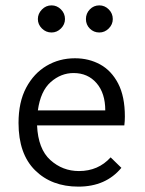

<svg xmlns="http://www.w3.org/2000/svg" viewBox="-20 -685 540 715"><path d="M272 10Q172 10 110.5 -51Q49 -112 49 -227Q49 -305 77.5 -358.5Q106 -412 153.5 -440Q201 -468 259 -468Q311 -468 353 -445Q395 -422 420 -374Q445 -326 445 -251Q445 -243 444.5 -234.5Q444 -226 443 -218H118Q122 -130 167.5 -89Q213 -48 274 -48Q346 -48 392 -99L432 -60Q374 10 272 10ZM121 -274H372Q372 -338 339.5 -375.5Q307 -413 254 -413Q207 -413 169 -379.5Q131 -346 121 -274ZM172 -564Q151 -564 136 -579Q121 -594 121 -614Q121 -634 136 -649.5Q151 -665 172 -665Q192 -665 207 -650Q222 -635 222 -614Q222 -594 207 -579Q192 -564 172 -564ZM350 -564Q329 -564 314.5 -578.5Q300 -593 300 -614Q300 -635 314.5 -650Q329 -665 350 -665Q370 -665 385 -650Q400 -635 400 -614Q400 -594 385 -579Q370 -564 350 -564Z"/></svg>

Font: Inconsolata Nerd Font Mono
Style: Regular
Weight: 400
Monospace: yes
Designer: Raph Levien, Cyreal, Brenton Simpson
Foundry: Raph Levien, Cyreal, Google
Version: Version 3.000; ttfautohint (v1.8.3);Nerd Fonts 3.0.2